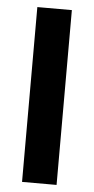

<svg xmlns="http://www.w3.org/2000/svg" viewBox="-51 -712 364 744"><g transform="rotate(5 131.0 -340.0)"><path d="M63.8 -680H198.1V0H63.8Z"/></g></svg>

Font: TASA Orbiter VF Text
Style: Regular
Weight: 400
Designer: Weizhong Zhang
Foundry: 本地遙控
Version: Version 1.001;Glyphs 3.2 (3192)